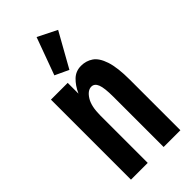

<svg xmlns="http://www.w3.org/2000/svg" viewBox="-222 -744 794 794"><g transform="rotate(-45 175.0 -346.5)"><path d="M33 0V-468H131V-405Q146 -438 167.5 -458.5Q189 -479 220 -479Q249 -479 272 -463.5Q295 -448 308.5 -407.5Q322 -367 322 -295V0H224V-293Q224 -346 215.5 -367Q207 -388 189 -388Q167 -388 149 -359.5Q131 -331 131 -277V0ZM174 -501 114 -529 174 -693 258 -651Z"/></g></svg>

Font: Inconsolata ExtraCondensed ExtraBold
Style: Regular
Weight: 800
Width: 2
Monospace: yes
Designer: Raph Levien, Cyreal, Brenton Simpson
Foundry: Raph Levien, Cyreal, Google
Version: Version 3.001; ttfautohint (v1.8.2.53-6de2)